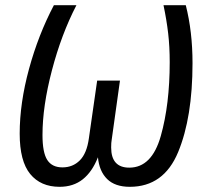

<svg xmlns="http://www.w3.org/2000/svg" viewBox="-20 -709 805 741"><path d="M56 -193Q56 -311 92 -443Q128 -575 188 -689H275Q217 -577 180.5 -438Q144 -299 144 -188Q144 -120 162.5 -91.5Q181 -63 221 -63Q261 -63 288 -90Q315 -117 323 -175L355 -398H443L411 -169Q409 -159 409 -140Q409 -62 479 -62Q566 -62 600.5 -184Q635 -306 635 -469Q635 -529 629 -580.5Q623 -632 611 -689H697Q723 -587 723 -465Q723 -256 667.5 -122Q612 12 481 12Q424 12 393.5 -18Q363 -48 358 -102Q336 -46 299.5 -17Q263 12 210 12Q137 12 96.5 -37.5Q56 -87 56 -193Z"/></svg>

Font: Fira Sans Condensed
Style: Italic
Weight: 400
Width: 3
Italic angle: -8°
Designer: bBox Type GmbH & Carrois Corporate GbR & Edenspiekermann AG
Foundry: bBox Type GmbH & Carrois Corporate GbR & Edenspiekermann AG
Version: Version 4.301